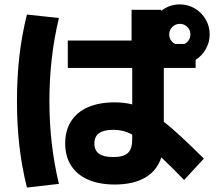

<svg xmlns="http://www.w3.org/2000/svg" viewBox="-20 -802 978 867"><path d="M274.4 -154.3Q274.4 -212.4 300.8 -254.2Q327.1 -295.9 377.4 -317.9Q427.7 -339.8 498 -339.8Q540 -339.8 577.1 -330.6V-495.1H286.1V-619.1H574.2V-757.8H708V-752.9Q745.1 -782.2 792 -782.2Q828.6 -782.2 859.6 -763.9Q890.6 -745.6 908.7 -714.6Q926.8 -683.6 926.8 -646.5Q926.8 -611.3 909.4 -580.6Q892.1 -549.8 863.3 -531.7V-495.1H719.7V-252.4Q787.1 -199.2 900.4 -85.9L811.5 10.7Q747.6 -54.7 708.5 -91.3Q689 -31.2 635.5 0Q582 31.2 498 31.2Q428.2 31.2 377.9 9.3Q327.6 -12.7 301 -54.4Q274.4 -96.2 274.4 -154.3ZM56.6 -345.7Q56.6 -452.1 67.4 -547.4Q78.1 -642.6 101.6 -736.3L246.1 -720.7Q203.1 -543 203.1 -345.7Q203.1 -149.4 246.1 28.3L101.6 44.9Q78.1 -49.8 67.4 -144.5Q56.6 -239.3 56.6 -345.7ZM491.2 -92.8Q537.6 -92.8 557.4 -111.1Q577.1 -129.4 577.1 -172.9V-194.3Q555.2 -206.1 534.7 -210.9Q514.2 -215.8 491.2 -215.8Q448.2 -215.8 427.2 -200.4Q406.2 -185.1 406.2 -154.3Q406.2 -123 427 -107.9Q447.8 -92.8 491.2 -92.8ZM771 -603.5H813Q825.2 -609.4 832.5 -620.8Q839.8 -632.3 839.8 -646.5Q839.8 -666.5 825.9 -680.4Q812 -694.3 792 -694.3Q772.5 -694.3 758.3 -680.4Q744.1 -666.5 744.1 -646.5Q744.1 -632.3 751.5 -620.8Q758.8 -609.4 771 -603.5Z"/></svg>

Font: Pretendard JP ExtraBold
Style: Regular
Weight: 800
Designer: Base glyphs from Inter by Rasmus Andersson; Hangeul glyphs from Noto Sans CJK(Source Han Sans) by Jang Soo-young and Kan
Foundry: Kil Hyung-jin
Version: Version 1.309